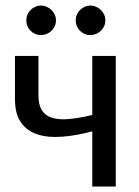

<svg xmlns="http://www.w3.org/2000/svg" viewBox="-20 -682 509 702"><path d="M34.7 0ZM403.3 0H317.4V-201.7Q258.3 -186 206.8 -182.1Q155.3 -178.2 116.9 -190.7Q78.6 -203.1 56.6 -234.4Q34.7 -265.6 34.7 -319.8V-477.5H120.6V-332.5Q120.6 -298.3 133.3 -278.6Q146 -258.8 170.7 -251.2Q195.3 -243.7 232.2 -246.8Q269 -250 317.4 -261.7V-477.5H403.3ZM184.6 -607.4Q184.6 -596.2 180.2 -586.4Q175.8 -576.7 168.2 -569.3Q160.6 -562 150.6 -557.9Q140.6 -553.7 129.9 -553.7Q118.7 -553.7 108.9 -557.9Q99.1 -562 91.8 -569.3Q84.5 -576.7 80.3 -586.4Q76.2 -596.2 76.2 -607.4Q76.2 -618.7 80.3 -628.4Q84.5 -638.2 91.8 -645.5Q99.1 -652.8 108.9 -657.2Q118.7 -661.6 129.9 -661.6Q140.6 -661.6 150.6 -657.2Q160.6 -652.8 168.2 -645.5Q175.8 -638.2 180.2 -628.4Q184.6 -618.7 184.6 -607.4ZM365.2 -607.4Q365.2 -596.2 360.8 -586.4Q356.4 -576.7 348.9 -569.3Q341.3 -562 331.3 -557.9Q321.3 -553.7 310.5 -553.7Q299.3 -553.7 289.6 -557.9Q279.8 -562 272.5 -569.3Q265.1 -576.7 261 -586.4Q256.8 -596.2 256.8 -607.4Q256.8 -618.7 261 -628.4Q265.1 -638.2 272.5 -645.5Q279.8 -652.8 289.6 -657.2Q299.3 -661.6 310.5 -661.6Q321.3 -661.6 331.3 -657.2Q341.3 -652.8 348.9 -645.5Q356.4 -638.2 360.8 -628.4Q365.2 -618.7 365.2 -607.4Z"/></svg>

Font: Carlito
Style: Regular
Weight: 400
Designer: Lukasz Dziedzic
Foundry: tyPoland Lukasz Dziedzic
Version: Version 1.104